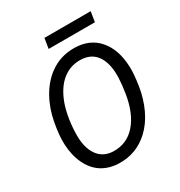

<svg xmlns="http://www.w3.org/2000/svg" viewBox="-200 -999 1073 1146"><g transform="rotate(-30 336.0 -426.0)"><path d="M58.1 0ZM289.6 9.8Q221.7 8.3 171.6 -22.9Q121.6 -54.2 92.8 -115Q64 -175.8 61 -251.5Q58.1 -310.5 74.2 -397.5Q90.3 -484.4 129.9 -554.2Q169.4 -624 226.1 -666Q302.7 -722.7 400.9 -720.7Q504.9 -718.8 564.9 -648.7Q625 -578.6 629.4 -459Q631.3 -407.7 618.9 -328.6Q606.4 -249.5 574.5 -181.6Q542.5 -113.8 493.2 -67.9Q407.2 12.2 289.6 9.8ZM539.1 -436.5Q542 -532.7 505.4 -585.7Q468.8 -638.7 396.5 -640.6Q331.1 -642.6 279.5 -605.5Q228 -568.4 195.1 -494.4Q162.1 -420.4 153.3 -307.1L151.9 -275.4Q148.9 -179.7 186 -125.5Q223.1 -71.3 293.9 -69.3Q386.2 -66.9 447 -136Q507.8 -205.1 527.8 -330.1Q537.6 -391.6 539.1 -436.5ZM582.5 -792H263.7L274.9 -861.8H593.8Z"/></g></svg>

Font: Roboto
Style: Italic
Weight: 400
Italic angle: -12°
Designer: Google
Version: Version 2.134; 2016; ttfautohint (v1.6)